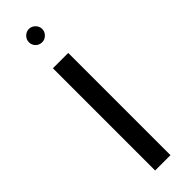

<svg xmlns="http://www.w3.org/2000/svg" viewBox="-267 -789 795 795"><g transform="rotate(-45 130.0 -392.0)"><path d="M85 -598.6Q107.4 -598.6 174.8 -598.6Q174.8 -449.2 174.8 0Q152.3 0 85 0Q85 -15.6 85 -37.1Q85 -140.6 85 -375Q85 -430.7 85 -598.6ZM90.8 -745.1Q90.8 -760.7 102.5 -772.5Q114.3 -784.2 129.9 -784.2Q145.5 -784.2 157.2 -772.5Q168.9 -760.7 168.9 -745.1Q168.9 -729.5 157.2 -717.8Q145.5 -706.1 129.9 -706.1Q113.3 -706.1 101.6 -717.8Q90.8 -729.5 90.8 -745.1Z"/></g></svg>

Font: Noto Sans Hebrew DECATHLON 
Style: Regular
Weight: 400
Designer: Monotype Design team
Version: Version 1.03 uh